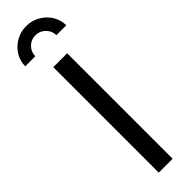

<svg xmlns="http://www.w3.org/2000/svg" viewBox="-347 -972 959 959"><g transform="rotate(-45 132.0 -493.0)"><path d="M83 -745H181V0H83ZM132 -986Q171 -986 204.5 -967Q238 -948 257.5 -916Q277 -884 277 -847H207Q207 -877 185 -899Q163 -921 132 -921Q101 -921 79.5 -899Q58 -877 58 -847H-13Q-13 -884 6.5 -916Q26 -948 59.5 -967Q93 -986 132 -986Z"/></g></svg>

Font: Eudoxus Sans Medium
Style: Regular
Weight: 500
Designer: Stijn de Vries
Foundry: tokotype
Version: Version 2.005